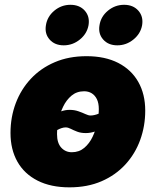

<svg xmlns="http://www.w3.org/2000/svg" viewBox="-20 -782 659 812"><path d="M273.9 10.3Q194.8 10.3 138.9 -18.1Q83 -46.4 53.7 -98.1Q24.4 -149.9 24.4 -219.7Q24.4 -286.6 46.6 -345.5Q68.8 -404.3 110.6 -449Q152.3 -493.7 211.7 -519Q271 -544.4 345.7 -544.4Q424.3 -544.4 480 -515.9Q535.6 -487.3 564.9 -435.5Q594.2 -383.8 594.2 -314Q594.2 -249 573 -190.4Q551.8 -131.8 510.5 -86.7Q469.2 -41.5 409.7 -15.6Q350.1 10.3 273.9 10.3ZM283.7 -138.2Q314.5 -138.2 336.4 -156.7Q358.4 -175.3 371.8 -203.9Q385.3 -232.4 391.6 -263.7Q397.9 -294.9 397.9 -320.8Q397.9 -345.7 389.9 -362.3Q381.8 -378.9 367.9 -387.5Q354 -396 335.9 -396Q304.7 -396 282.7 -377.7Q260.7 -359.4 247.1 -331.1Q233.4 -302.7 227.3 -271.7Q221.2 -240.7 221.2 -214.8Q221.2 -177.2 239 -157.7Q256.8 -138.2 283.7 -138.2ZM175.3 -193.4 135.3 -230.5Q168 -265.6 192.1 -284.4Q216.3 -303.2 236.1 -310.3Q255.9 -317.4 273.9 -317.4Q294.4 -317.4 311.3 -311.5Q328.1 -305.7 341.1 -299.6Q354 -293.5 362.8 -293.5Q378.4 -293.5 398.2 -301.5Q418 -309.6 441.4 -342.8L483.9 -310.1Q454.1 -274.4 429.9 -254.6Q405.8 -234.9 385 -227.1Q364.3 -219.2 342.8 -219.2Q321.8 -219.2 306.2 -225.3Q290.5 -231.4 279.1 -237.3Q267.6 -243.2 257.8 -243.2Q242.2 -243.2 221.7 -231.9Q201.2 -220.7 175.3 -193.4ZM476.1 -590.3Q438 -590.3 416.3 -615Q394.5 -639.6 400.9 -675.8Q406.7 -712.4 436.8 -737.1Q466.8 -761.7 504.9 -761.7Q543 -761.7 564.9 -737.1Q586.9 -712.4 581.1 -675.8Q574.7 -639.6 544.4 -615Q514.2 -590.3 476.1 -590.3ZM249.5 -590.3Q211.4 -590.3 189.7 -615Q168 -639.6 174.3 -675.8Q180.2 -712.4 210 -737.1Q239.7 -761.7 277.8 -761.7Q316.4 -761.7 338.4 -737.1Q360.4 -712.4 354.5 -675.8Q348.1 -639.6 317.9 -615Q287.6 -590.3 249.5 -590.3Z"/></svg>

Font: Inter 20pt Black
Style: Italic
Weight: 900
Italic angle: -9.3988°
Version: Version 4.001;git-66647c0bb